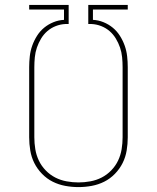

<svg xmlns="http://www.w3.org/2000/svg" viewBox="-20 -755 640 783"><path d="M300 8Q273 8 246 3Q219 -2 195 -14Q171 -26 151.5 -46Q132 -66 120 -90Q108 -114 103.5 -141Q99 -168 99 -195V-481Q99 -503 101.5 -525.5Q104 -548 111.5 -569Q119 -590 131 -609Q143 -628 160 -642Q177 -656 198 -664.5Q219 -673 241 -674V-716H99V-735H260V-657H246Q226 -656 207 -648.5Q188 -641 173 -628Q158 -615 147.5 -597.5Q137 -580 130.5 -561Q124 -542 122 -521.5Q120 -501 120 -481V-195Q120 -171 124 -146.5Q128 -122 138.5 -100Q149 -78 166.5 -60Q184 -42 205.5 -31Q227 -20 251.5 -15.5Q276 -11 300 -11Q324 -11 348.5 -15.5Q373 -20 394.5 -31Q416 -42 433.5 -60Q451 -78 461.5 -100Q472 -122 476 -146.5Q480 -171 480 -195V-481Q480 -501 478 -521.5Q476 -542 469.5 -561Q463 -580 452.5 -597.5Q442 -615 427 -628Q412 -641 393 -648.5Q374 -656 354 -657H340V-735H501V-716H359V-674Q381 -673 402 -664.5Q423 -656 440 -642Q457 -628 469 -609Q481 -590 488.5 -569Q496 -548 498.5 -525.5Q501 -503 501 -481V-195Q501 -168 496.5 -141Q492 -114 480 -90Q468 -66 448.5 -46Q429 -26 405 -14Q381 -2 354 3Q327 8 300 8Z"/></svg>

Font: Zed Sans Thin Extended
Style: Regular
Weight: 100
Width: 7
Designer: Belleve Invis
Foundry: Belleve Invis
Version: Version 1.0.0; ttfautohint (v1.8.4)